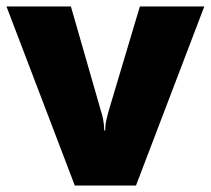

<svg xmlns="http://www.w3.org/2000/svg" viewBox="-20 -573 651 593"><path d="M211 0 0 -553H199L293 -226Q295 -222 298.5 -204Q302 -186 302 -170H305Q305 -187 308.5 -202Q312 -217 314 -225L412 -553H611L400 0Z"/></svg>

Font: Noto Sans Gujarati UI Black
Style: Regular
Weight: 900
Designer: Jelle Bosma - Monotype Design Team, Universal Thirst
Foundry: Monotype Imaging Inc.
Version: Version 2.106; ttfautohint (v1.8.4.7-5d5b)